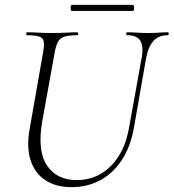

<svg xmlns="http://www.w3.org/2000/svg" viewBox="-20 -758 715 791"><path d="M564 -522Q572 -569 557.5 -591Q543 -613 504 -613Q500 -613 500 -619Q500 -625 504 -625Q524 -625 545 -623.5Q566 -622 591 -622Q613 -622 634 -623.5Q655 -625 671 -625Q675 -625 675 -619Q675 -613 671 -613Q634 -613 612.5 -589.5Q591 -566 582 -519L532 -233Q518 -154 482 -99Q446 -44 393 -15.5Q340 13 275 13Q209 13 165.5 -16.5Q122 -46 105.5 -99.5Q89 -153 102 -226L158 -545Q166 -588 153.5 -600.5Q141 -613 91 -613Q88 -613 88 -619Q88 -625 91 -625Q113 -625 139.5 -623.5Q166 -622 194 -622Q226 -622 252.5 -623.5Q279 -625 298 -625Q302 -625 302 -619Q302 -613 298 -613Q264 -613 245.5 -607Q227 -601 218.5 -585Q210 -569 205 -540L154 -258Q133 -137 173.5 -76.5Q214 -16 296 -16Q379 -16 437 -74.5Q495 -133 512 -234ZM276 -713Q273 -713 271.5 -719.5Q270 -726 271.5 -732Q273 -738 276 -738H527Q531 -738 532 -732Q533 -726 532 -719.5Q531 -713 527 -713Z"/></svg>

Font: Cormorant Garamond Light Light
Style: Italic
Weight: 300
Italic angle: -10°
Version: Version 4.001